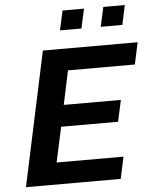

<svg xmlns="http://www.w3.org/2000/svg" viewBox="-59 -932 785 981"><g transform="rotate(-5 333.5 -441.5)"><path d="M34 0 181 -688H667L643 -576H300L263 -402H556L532 -292H240L201 -112H544L520 0ZM486 -783 508 -883H618L597 -783ZM277 -783 299 -883H409L387 -783Z"/></g></svg>

Font: Saira SemiBold
Style: Italic
Weight: 600
Italic angle: -12°
Designer: Hector Gatti with collaboration of the Omnibus-Type team
Foundry: Omnibus-Type
Version: Version 1.100; ttfautohint (v1.8.3)